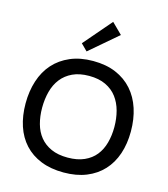

<svg xmlns="http://www.w3.org/2000/svg" viewBox="-157 -1250 1207 1381"><g transform="rotate(15 447.0 -559.5)"><path d="M590 -1052 382 -874 334 -922 512 -1129ZM839 -400Q839 -308 813.5 -232.5Q788 -157 738 -103Q688 -49 615 -19.5Q542 10 447 10Q351 10 277.5 -19.5Q204 -49 154.5 -103Q105 -157 80 -232.5Q55 -308 55 -400Q55 -491 80 -568.5Q105 -646 154.5 -701.5Q204 -757 277.5 -788.5Q351 -820 447 -820Q544 -820 617 -789Q690 -758 739.5 -702Q789 -646 814 -569Q839 -492 839 -400ZM716 -400Q716 -463 701 -519Q686 -575 654 -617.5Q622 -660 570.5 -684.5Q519 -709 447 -709Q375 -709 324 -685Q273 -661 240.5 -619.5Q208 -578 193 -521.5Q178 -465 178 -400Q178 -337 193 -282Q208 -227 240.5 -187Q273 -147 324 -124Q375 -101 447 -101Q519 -101 570.5 -124Q622 -147 654 -187Q686 -227 701 -282Q716 -337 716 -400Z"/></g></svg>

Font: Sinkin Sans 500 Medium
Style: 500 Medium
Weight: 500
Designer: Keith Bates
Foundry: K-Type
Version: Sinkin Sans (version 1.0)  by Keith Bates   •   © 2014   www